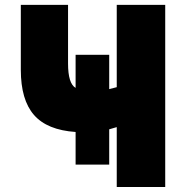

<svg xmlns="http://www.w3.org/2000/svg" viewBox="-20 -750 756 770"><path d="M63.5 -469.7V-730.5H252.9V-495.1Q252.9 -415 283.2 -397.5V-530.3H418V-392.6Q423.8 -393.6 448.2 -400.4V-730.5H642.6V0H448.2V-240.2Q437.5 -237.3 418 -231.4V-89.8H283.2V-220.7Q168.9 -228.5 116.2 -289.1Q63.5 -349.6 63.5 -469.7Z"/></svg>

Font: GenEi M Gothic v2 Black
Style: Regular
Weight: 900
Version: Version 2.0